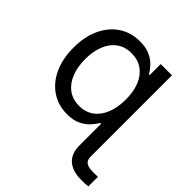

<svg xmlns="http://www.w3.org/2000/svg" viewBox="-201 -684 1032 1032"><g transform="rotate(45 314.5 -168.0)"><path d="M579.6 207Q510.7 207 475.3 175.3Q439.9 143.6 439.9 83.5V-91.3H524.9V83.5Q524.9 108.9 540.8 120.6Q556.6 132.3 594.2 132.3Q600.6 132.3 611.3 132.1Q622.1 131.8 629.4 131.3V204.1Q621.1 205.6 608.4 206.3Q595.7 207 579.6 207ZM273.9 11.2Q206.5 11.2 155 -23.2Q103.5 -57.6 74.5 -120.1Q45.4 -182.6 45.4 -267.1Q45.4 -351.1 74.7 -413.3Q104 -475.6 155.8 -509.5Q207.5 -543.5 274.9 -543.5Q321.3 -543.5 352.5 -528.8Q383.8 -514.2 403.3 -492.9Q422.9 -471.7 434.1 -452.1H439.5V-535.6H524.9V0H439.9V-82.5H434.1Q422.4 -62.5 402.3 -40.5Q382.3 -18.6 351.1 -3.7Q319.8 11.2 273.9 11.2ZM287.6 -66.4Q336.9 -66.4 371.3 -91.8Q405.8 -117.2 423.8 -162.6Q441.9 -208 441.9 -267.6Q441.9 -327.6 424.1 -372.1Q406.2 -416.5 371.8 -441.4Q337.4 -466.3 287.6 -466.3Q238.3 -466.3 203.9 -441.4Q169.4 -416.5 151.4 -371.6Q133.3 -326.7 133.3 -267.6Q133.3 -208.5 151.4 -163.1Q169.4 -117.7 204.1 -92Q238.8 -66.4 287.6 -66.4Z"/></g></svg>

Font: Inter 20pt
Style: Regular
Weight: 400
Version: Version 4.001;git-66647c0bb